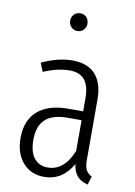

<svg xmlns="http://www.w3.org/2000/svg" viewBox="-86 -808 615 875"><g transform="rotate(10 221.5 -370.5)"><path d="M394 -28 382 11Q350 3 333 -16Q316 -35 311 -71Q264 11 180 11Q118 11 81 -32Q44 -75 44 -145Q44 -227 93.5 -270.5Q143 -314 235 -314H304V-374Q304 -431 281.5 -459Q259 -487 211 -487Q156 -487 91 -459L75 -499Q150 -534 216 -534Q288 -534 323.5 -493.5Q359 -453 359 -378V-100Q359 -68 367.5 -52.5Q376 -37 394 -28ZM304 -131V-273H240Q170 -273 136.5 -242Q103 -211 103 -147Q103 -92 125.5 -63Q148 -34 189 -34Q265 -34 304 -131ZM254 -710Q254 -694 243 -682Q232 -670 214 -670Q197 -670 185.5 -682Q174 -694 174 -710Q174 -728 185 -740Q196 -752 214 -752Q232 -752 243 -740Q254 -728 254 -710Z"/></g></svg>

Font: Fira Sans Extra Condensed Light
Style: Regular
Weight: 300
Width: 1
Designer: Carrois Corporate & Edenspiekermann AG
Foundry: Carrois Corporate GbR & Edenspiekermann AG
Version: Version 4.203